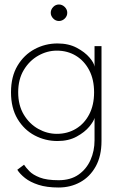

<svg xmlns="http://www.w3.org/2000/svg" viewBox="-20 -616 549 855"><path d="M241 219Q188 219 151.2 207Q114.5 195 91.5 176.8Q68.5 158.5 57 140L87 117.5Q95 130 110.8 146.2Q126.5 162.5 157.2 174.5Q188 186.5 241 186.5Q294 186.5 329.5 161.8Q365 137 383 96.5Q401 56 401 9V-7H432V12Q432 79 406.2 125.2Q380.5 171.5 337.2 195.2Q294 219 241 219ZM401 0V-91Q398 -77 377.8 -52.2Q357.5 -27.5 321.5 -7.8Q285.5 12 236 12Q181.5 12 134.2 -13Q87 -38 58 -86.5Q29 -135 29 -205Q29 -275 58 -323.5Q87 -372 134.2 -397.2Q181.5 -422.5 236 -422.5Q285.5 -422.5 321.8 -403.2Q358 -384 378.8 -359.5Q399.5 -335 401 -319V-410.5H432V0ZM61 -205Q61 -147 86 -105.5Q111 -64 150.5 -42Q190 -20 233 -20Q280.5 -20 318 -42.5Q355.5 -65 377.2 -106.5Q399 -148 399 -205Q399 -262 377.2 -303.5Q355.5 -345 318 -367.8Q280.5 -390.5 233 -390.5Q190 -390.5 150.5 -368.2Q111 -346 86 -304.5Q61 -263 61 -205ZM242.5 -522.5Q227.5 -522.5 216.8 -533.8Q206 -545 206 -559Q206 -573.5 216.8 -584.8Q227.5 -596 242.5 -596Q257 -596 268.2 -585Q279.5 -574 279.5 -559Q279.5 -544 268.2 -533.2Q257 -522.5 242.5 -522.5Z"/></svg>

Font: League Spartan Thin Thin
Style: Regular
Weight: 250
Version: Version 2.002